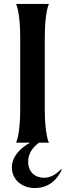

<svg xmlns="http://www.w3.org/2000/svg" viewBox="-20 -720 332 969"><path d="M227 -700H61C61 -700 82 -662 82 -530V-169C82 -38 61 0 61 0H132C81 28 40 71 40 125C40 187 91 229 155 229C232 229 271 181 292 136L288 134C261 162 233 177 204 177C152 177 122 144 122 96C122 59 141 26 177 0H227C227 0 206 -38 206 -169V-530C206 -662 227 -700 227 -700Z"/></svg>

Font: Coconat Demi
Style: Regular
Weight: 400
Designer: Sara Lavazza
Foundry: Collletttivo
Version: Version 1.000;Glyphs 3.2 (3217)